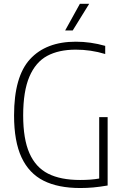

<svg xmlns="http://www.w3.org/2000/svg" viewBox="-20 -964 647 990"><path d="M535 -360V-7.5Q494 -0.5 461.2 2.5Q428.5 5.5 394 5.5Q280 5.5 204.8 -32.2Q129.5 -70 91 -152.5Q52.5 -235 52.5 -369Q52.5 -569.5 135.2 -659.2Q218 -749 371 -749Q447 -749 522.5 -727.5V-685.5Q448.5 -708 370.5 -708Q283 -708 223.2 -675.8Q163.5 -643.5 131.5 -568.5Q99.5 -493.5 99.5 -369Q99.5 -247 131.8 -174Q164 -101 228.2 -68.5Q292.5 -36 393 -36Q450.5 -36 491.5 -43.5V-360ZM316 -807 392 -944.5H440L355 -807Z"/></svg>

Font: Encode Sans Semi Condensed ExLight
Style: Regular
Weight: 275
Width: 4
Designer: Multiple Designers
Foundry: Impallari Type
Version: Version 2.000